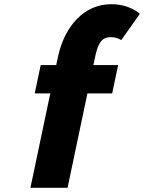

<svg xmlns="http://www.w3.org/2000/svg" viewBox="-20 -895 686 915"><path d="M248 -585H174L145.6 -450H219.6L125 0H302L396.6 -450H514.6L543 -585H425L431.7 -617C446.7 -688 463 -718 508 -718C537 -718 558 -704 558 -704L646.3 -829C646.3 -829 600 -875 510 -875C382 -875 287.3 -772 255.8 -622Z"/></svg>

Font: Hussar
Style: BdOblTwo
Weight: 700
Foundry: Cannot Into Space Fonts
Version: Version 2.00